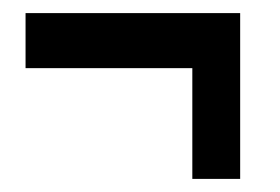

<svg xmlns="http://www.w3.org/2000/svg" viewBox="-20 -421 428 293"><path d="M273.5 -148H346.5V-401H19V-317H273.5Z"/></svg>

Font: League Gothic SemiCondensed
Style: Regular
Weight: 400
Width: 4
Designer: The League of Moveable Type
Version: Version 1.600; ttfautohint (v1.8.3)